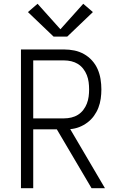

<svg xmlns="http://www.w3.org/2000/svg" viewBox="-20 -997 640 1017"><path d="M91 0V-735H320Q347 -735 374 -729.5Q401 -724 425 -710.5Q449 -697 467.5 -676.5Q486 -656 497 -631Q508 -606 512.5 -578.5Q517 -551 517 -523Q517 -499 513.5 -474Q510 -449 501 -426Q492 -403 477.5 -383Q463 -363 443 -348Q423 -333 400 -324Q377 -315 352 -313L536 0H465L281 -312H156V0ZM156 -370H320Q339 -370 358 -374.5Q377 -379 393 -389Q409 -399 421 -414.5Q433 -430 440 -448Q447 -466 449.5 -485Q452 -504 452 -523Q452 -543 449.5 -562Q447 -581 440 -599Q433 -617 421 -632.5Q409 -648 393 -658Q377 -668 358 -672.5Q339 -677 320 -677H156ZM264 -803 128 -933 179 -977 300 -842 421 -977 472 -933 336 -803Z"/></svg>

Font: Iosevka SS04 Light Extended
Style: Regular
Weight: 300
Width: 7
Monospace: yes
Designer: Belleve Invis
Foundry: Belleve Invis
Version: Version 19.0.0; ttfautohint (v1.8.4)